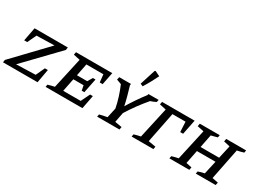

<svg xmlns="http://www.w3.org/2000/svg" viewBox="-29 -1519 3032 2237"><g transform="rotate(30 1487.5 -401.0)"><path d="M571 -491 152 -56 411 -64 466 -183H506L473 0H8L14 -35L430 -470L191 -464L135 -345H94L129 -527H576Z M581 0 587 -33Q610 -40 632 -45.5Q654 -51 675 -55L767 -471L679 -490L686 -527H1174L1141 -360H1102L1091 -464H862L830 -300H968L1007 -365H1042L1003 -172H968L955 -238H817L782 -63H1017L1075 -182H1112L1077 0Z M1275 0 1281 -33Q1308 -40 1332.5 -45.5Q1357 -51 1383 -55L1412 -188Q1398 -260 1376 -329Q1354 -398 1325 -466L1260 -490L1268 -527H1426L1423 -508Q1442 -445 1458.5 -384.5Q1475 -324 1488 -263Q1522 -320 1565.5 -384Q1609 -448 1658 -512L1661 -527H1798L1791 -495Q1754 -476 1718 -465Q1660 -397 1609 -327Q1558 -257 1514 -186L1488 -53L1582 -37L1575 0ZM1557 -571 1522 -586 1588 -794 1598 -802 1666 -769Q1643 -721 1616 -671.5Q1589 -622 1557 -571Z M2282 -527 2242 -328H2203L2196 -464H2020L1938 -53L2038 -36L2031 0H1739L1745 -33Q1769 -40 1789.5 -45.5Q1810 -51 1833 -55L1925 -471L1837 -490L1844 -527Z M2247 0 2253 -33Q2276 -40 2298 -45.5Q2320 -51 2341 -55L2433 -471L2345 -490L2352 -527H2620L2614 -494Q2586 -487 2568.5 -481.5Q2551 -476 2530 -472L2495 -296H2745L2784 -471L2700 -490L2707 -527H2975L2969 -494Q2943 -486 2923 -481Q2903 -476 2881 -472L2797 -53L2877 -37L2869 0H2602L2608 -32Q2629 -40 2650 -45.5Q2671 -51 2692 -55L2732 -234H2482L2446 -53L2522 -37L2515 0Z"/></g></svg>

Font: Piazzolla SC Medium
Style: Italic
Weight: 500
Italic angle: -11.3°
Designer: Juan Pablo del Peral
Foundry: Huerta Tipografica
Version: Version 1.330